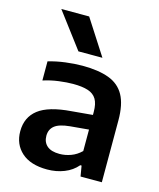

<svg xmlns="http://www.w3.org/2000/svg" viewBox="-120 -894 821 989"><g transform="rotate(15 290.0 -399.0)"><path d="M225.5 9.5Q137 9.5 89.2 -33.2Q41.5 -76 41.5 -145.5Q41.5 -220 95.5 -262Q149.5 -304 269.5 -313L409 -325.5L421.5 -248.5L282 -236Q225.5 -230.5 201.5 -211Q177.5 -191.5 177.5 -157.5Q177.5 -123.5 199.8 -104Q222 -84.5 266.5 -84.5Q297 -84.5 327 -95.5Q357 -106.5 381.5 -130.5V-339.5Q381.5 -382.5 367 -406.8Q352.5 -431 321.8 -441Q291 -451 242 -451Q209 -451 166.5 -445.5Q124 -440 84 -427V-529Q125.5 -541.5 174 -547.8Q222.5 -554 264 -554Q350 -554 405.8 -533.2Q461.5 -512.5 488.5 -463.5Q515.5 -414.5 515.5 -330V0H402L392.5 -56H385.5Q358 -23.5 316 -7Q274 9.5 225.5 9.5ZM224.5 -620 83 -808H231.5L352.5 -620Z"/></g></svg>

Font: Encode Sans SemiExpanded SemiBold
Style: Regular
Weight: 600
Width: 6
Designer: Multiple Designers
Foundry: Impallari Type
Version: Version 3.002